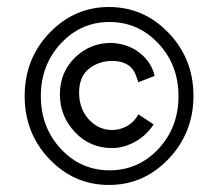

<svg xmlns="http://www.w3.org/2000/svg" viewBox="-20 -607 627 551"><path d="M420.9 -250Q399.9 -217.8 367.4 -200Q335 -182.1 301.3 -182.1Q238.3 -182.1 195.1 -227.8Q151.9 -273.4 151.9 -336.4Q151.9 -399.4 195.1 -441.7Q238.3 -483.9 299.8 -483.9Q347.7 -481.4 381.1 -455.1Q414.6 -428.7 423.8 -389.2L377 -371.1L370.1 -390.6Q355 -432.1 301.8 -432.1Q263.7 -432.1 235.4 -409.7Q207 -387.2 207 -341.1Q207 -294.9 234.9 -264.4Q262.7 -233.9 301.8 -233.9Q325.2 -233.9 345.7 -245.8Q366.2 -257.8 377 -278.8ZM50.8 -331.1Q50.8 -438.5 122.1 -512.7Q193.4 -586.9 293 -586.9Q392.6 -586.9 463.9 -512.5Q535.2 -438 535.2 -332Q535.2 -226.1 463.9 -151.1Q392.6 -76.2 292.7 -76.2Q192.9 -76.2 121.8 -150.4Q50.8 -224.6 50.8 -331.1ZM492.2 -331.1Q492.2 -420.9 434.3 -482.4Q376.5 -543.9 294.2 -543.9Q211.9 -543.9 154.5 -482.2Q97.2 -420.4 97.2 -331.1Q97.2 -241.7 154.5 -179.9Q211.9 -118.2 294.4 -118.2Q377 -118.2 434.6 -179.7Q492.2 -241.2 492.2 -331.1Z"/></svg>

Font: UVF Lobster12
Style: Regular
Weight: 400
Designer: Pablo Impallari
Foundry: Pablo Impallari. www.impallari.com
Version: Version 1.004